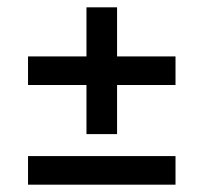

<svg xmlns="http://www.w3.org/2000/svg" viewBox="-20 -569 556 524"><path d="M56.5 -65V-143H459V-65ZM299.5 -203H216V-549H299.5ZM56.5 -337V-415H459V-337Z"/></svg>

Font: Anek Gurmukhi Medium
Style: Regular
Weight: 500
Designer: Sarang Kulkarni (Gurmukhi), Yesha Goshar (Latin)
Foundry: Ek Type
Version: Version 1.003